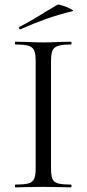

<svg xmlns="http://www.w3.org/2000/svg" viewBox="-20 -804 372 824"><path d="M284 -12Q287 -12 287 -6Q287 0 284 0Q254 0 236 -1L165 -2L96 -1Q78 0 47 0Q44 0 44 -6Q44 -12 47 -12Q85 -12 102.5 -17Q120 -22 126.5 -36.5Q133 -51 133 -81V-544Q133 -574 126.5 -588Q120 -602 102.5 -607.5Q85 -613 47 -613Q44 -613 44 -619Q44 -625 47 -625L96 -624Q138 -622 165 -622Q195 -622 237 -624L284 -625Q287 -625 287 -619Q287 -613 284 -613Q247 -613 229 -607Q211 -601 205 -586.5Q199 -572 199 -542V-81Q199 -50 205 -36Q211 -22 228.5 -17Q246 -12 284 -12ZM67 -678Q63 -678 62 -682.5Q61 -687 64 -689Q115 -715 173 -752Q209 -774 227 -784Q231 -786 250.5 -779.5Q270 -773 284.5 -765Q299 -757 291 -756Q229 -741 177.5 -722.5Q126 -704 69 -679Z"/></svg>

Font: Cormorant SC
Style: Regular
Weight: 400
Designer: Christian Thalmann (Catharsis Fonts)
Foundry: Catharsis Fonts
Version: Version 4.000